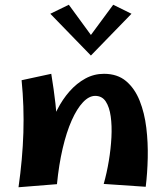

<svg xmlns="http://www.w3.org/2000/svg" viewBox="-20 -777 693 809"><path d="M594 10 417 -2Q430 -48 438.5 -99Q447 -150 449.5 -198.5Q452 -247 446.5 -286.5Q441 -326 425.5 -349.5Q410 -373 381 -373Q355 -373 329.5 -346Q304 -319 282 -269.5Q260 -220 244 -151.5Q228 -83 220 -1L171 -133Q173 -178 186 -224.5Q199 -271 221 -314.5Q243 -358 273 -392Q303 -426 339.5 -446Q376 -466 418 -466Q475 -466 511.5 -435Q548 -404 568.5 -352.5Q589 -301 596.5 -238.5Q604 -176 602.5 -111.5Q601 -47 594 10ZM220 -1 58 12Q75 -107 78.5 -218Q82 -329 71 -439L196 -466Q207 -399 213.5 -341.5Q220 -284 222.5 -230.5Q225 -177 224 -121Q223 -65 220 -1ZM270 -757 376 -612 363 -543 192 -719ZM457 -757 534 -719 363 -543 350 -612Z"/></svg>

Font: Marhey Medium
Style: Regular
Weight: 500
Designer: Nur Syamsi & Bustanul Arifin
Foundry: Namelatype
Version: Version 1.000